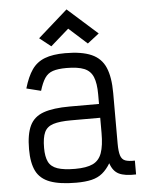

<svg xmlns="http://www.w3.org/2000/svg" viewBox="-58 -894 716 954"><g transform="rotate(-5 300.0 -417.0)"><path d="M284 14Q202 14 153.5 -4Q105 -22 84.5 -62.5Q64 -103 64 -172Q64 -247 84.5 -289.5Q105 -332 153.5 -349Q202 -366 284 -366H430V-414Q430 -469 417 -500.5Q404 -532 372.5 -545Q341 -558 284 -558Q242 -558 216.5 -549.5Q191 -541 176 -518.5Q161 -496 149 -456L77 -474Q94 -532 118 -566.5Q142 -601 182 -616.5Q222 -632 284 -632Q367 -632 415.5 -610.5Q464 -589 484.5 -541Q505 -493 505 -414V-162Q505 -123 511.5 -102.5Q518 -82 535 -75.5Q552 -69 583 -70V-1Q527 1 497.5 -13.5Q468 -28 455 -68Q437 -38 414.5 -19.5Q392 -1 360.5 6.5Q329 14 284 14ZM284 -55Q341 -55 372.5 -70Q404 -85 417 -121.5Q430 -158 430 -221V-297H284Q228 -297 196 -287Q164 -277 151.5 -250Q139 -223 139 -172Q139 -128 151.5 -102.5Q164 -77 196 -66Q228 -55 284 -55ZM401 -670 310 -752 219 -672 162 -717 310 -848 459 -715Z"/></g></svg>

Font: Victor Mono
Style: Regular
Weight: 400
Monospace: yes
Designer: Rune Bjørnerås
Version: Version 1.561;gftools[0.9.30]